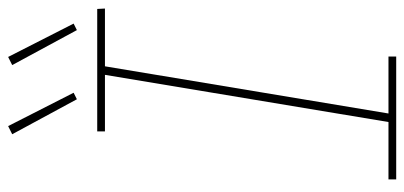

<svg xmlns="http://www.w3.org/2000/svg" viewBox="-281 -713 994 472"><g transform="rotate(-90 216.0 -477.0)"><path d="M11 0H313V-19H173L289 -716H431L430 -735H129V-716H268L152 -19H11ZM378 -785 394 -793 312 -954 292 -944ZM208 -785 224 -793 142 -954 122 -944Z"/></g></svg>

Font: Iosevka Sparkle Thin
Style: Italic
Weight: 100
Italic angle: -9°
Designer: Belleve Invis
Foundry: Belleve Invis
Version: Version 4.5.0; ttfautohint (v1.8.3)